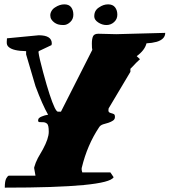

<svg xmlns="http://www.w3.org/2000/svg" viewBox="-20 -838 779 882"><path d="M143 -31 137 -65V-69Q143 -91 154 -112L177 -152Q204 -202 204 -232.5Q204 -263 196.5 -269.5Q189 -276 179.5 -276.5Q170 -277 162.5 -277Q155 -277 155 -284.5Q155 -292 160 -296Q164 -300 172 -303Q186 -309 201 -311Q175 -356 143 -442L100 -588V-603Q40 -604 20 -622Q10 -630 11 -646L12 -662L158 -676Q218 -676 218 -638L217 -634V-631L158 -603Q157 -601 157 -600V-597Q160 -573 178 -506.5Q196 -440 208 -404Q234 -325 246 -325H260L404 -609Q402 -615 402 -637.5Q402 -660 407.5 -671.5Q413 -683 432 -683L514 -681L739 -687Q739 -658 700 -646Q678 -640 653 -639Q645 -607 608 -580L623 -566Q618 -562 606 -550L588 -531L579 -522V-508L479 -340L478 -331Q478 -324 482.5 -321.5Q487 -319 493 -317.5Q499 -316 503.5 -313.5Q508 -311 508 -300.5Q508 -290 499 -284Q490 -278 478 -274L454 -267Q441 -263 435 -253Q381 -172 356 -69Q355 -67 355 -61Q355 -55 358 -46H487L502 -24Q476 24 2 24Q2 -7 9 -19Q16 -31 21 -31ZM233 -804Q254 -818 275.5 -818Q297 -818 307 -804.5Q317 -791 317 -770.5Q317 -750 302.5 -736.5Q288 -723 272 -723Q256 -723 246.5 -726Q237 -729 229 -735Q221 -741 216 -749Q211 -757 211 -767.5Q211 -778 217 -788Q223 -798 233 -804ZM435 -804Q455 -818 476.5 -818Q498 -818 508.5 -804.5Q519 -791 519 -770.5Q519 -750 504 -736.5Q489 -723 469 -723Q449 -723 431 -735Q413 -747 413 -762.5Q413 -778 419 -788Q425 -798 435 -804Z"/></svg>

Font: Miltonian Tattoo
Style: Regular
Weight: 400
Designer: Pablo Impallari
Foundry: Pablo Impallari
Version: Version 1.008